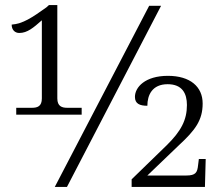

<svg xmlns="http://www.w3.org/2000/svg" viewBox="-20 -737 880 757"><path d="M44 -285H302V-312H245C224 -312 206 -318 206 -349V-717H173L163 -708C107 -668 70 -643 26 -640C26 -619 39 -607 56 -607C88 -607 112 -628 145 -657V-349C145 -318 128 -312 106 -312H44ZM196 0H244L615 -714H568ZM499 0H788L791 -110H764L761 -86C758 -57 752 -45 714 -45H561L685 -164C750 -224 779 -263 779 -329C779 -395 730 -438 642 -438C552 -438 512 -393 512 -355C512 -328 531 -320 561 -320C561 -362 580 -405 641 -405C699 -405 717 -368 717 -323C717 -264 694 -220 637 -164L499 -30Z"/></svg>

Font: Noto Serif Light
Style: Regular
Weight: 300
Designer: Monotype Design Team
Foundry: Monotype Imaging Inc.
Version: Version 2.013